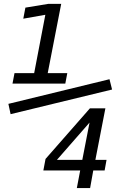

<svg xmlns="http://www.w3.org/2000/svg" viewBox="-20 -830 642 982"><path d="M54.2 -456.1H154.8L211.9 -754.4L99.1 -734.4L109.9 -791L226.1 -810.1H293L224.1 -456.1H324.2L314 -402.3H43.9ZM22.9 -298.8 540 -424.8 553.2 -372.1 34.2 -246.1ZM390.1 42H201.7L212.9 -17.1L439.9 -275.9H519L467.8 -12.2H524.9L515.1 42H457L440.9 131.8H373ZM400.9 -12.2 438 -203.1 271 -12.2Z"/></svg>

Font: Hack
Style: Italic
Weight: 400
Italic angle: -11°
Monospace: yes
Designer: Christopher Simpkins
Foundry: Christopher Simpkins
Version: Version 2.019; ttfautohint (v1.4.1) -l 4 -r 80 -G 350 -x 0 -